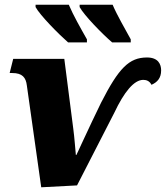

<svg xmlns="http://www.w3.org/2000/svg" viewBox="-20 -786 704 815"><path d="M456 -606H535V-619C510 -665 477 -721 458 -766H318V-756C337 -721 414 -642 456 -606ZM269 -606H349V-619C323 -665 291 -721 272 -766H131V-756C150 -721 228 -642 269 -606ZM94 -423 155 9 307 1 465 -307C507 -396 549 -447 588 -447C602 -447 615 -442 623 -426C648 -437 664 -455 664 -487C664 -513 652 -542 604 -542C528 -542 484 -497 409 -350L371 -271C335 -196 312 -143 304 -128H302C300 -147 296 -204 291 -240L253 -536H36L21 -476H32C75 -476 90 -457 94 -423Z"/></svg>

Font: Noto Serif SemiCondensed Black
Style: Italic
Weight: 900
Width: 4
Italic angle: -12°
Designer: Monotype Design Team
Foundry: Monotype Imaging Inc.
Version: Version 2.014